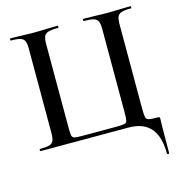

<svg xmlns="http://www.w3.org/2000/svg" viewBox="-118 -730 968 1028"><g transform="rotate(-15 366.0 -216.5)"><path d="M520 0H32Q29 0 29 -6Q29 -12 32 -12Q68 -12 84.5 -17Q101 -22 107 -36.5Q113 -51 113 -81V-544Q113 -574 107 -588Q101 -602 84.5 -607.5Q68 -613 32 -613Q29 -613 29 -619Q29 -625 32 -625L85 -624Q129 -622 156 -622Q190 -622 238 -624L294 -625Q296 -625 296 -619Q296 -613 294 -613Q256 -613 238.5 -607.5Q221 -602 215 -588Q209 -574 209 -544V-83Q209 -49 212 -38Q215 -27 225.5 -24Q236 -21 269 -21H456Q491 -21 502.5 -24Q514 -27 517 -38Q520 -49 520 -83V-544Q520 -574 514 -588Q508 -602 490.5 -607.5Q473 -613 435 -613Q433 -613 433 -619Q433 -625 435 -625L491 -624Q541 -622 573 -622Q600 -622 644 -624L697 -625Q700 -625 700 -619Q700 -613 697 -613Q661 -613 644.5 -607.5Q628 -602 622 -588Q616 -574 616 -544V-81Q616 -44 619 -31.5Q622 -19 634.5 -15.5Q647 -12 684 -12Q692 -12 694 -10Q696 -8 696 0Q696 21 695 35Q695 51 694.5 85Q694 119 694 187Q694 192 688 192Q682 192 682 187Q682 0 520 0Z"/></g></svg>

Font: Cormorant Garamond SemiBold
Style: Regular
Weight: 600
Designer: Christian Thalmann (Catharsis Fonts)
Version: Version 3.000